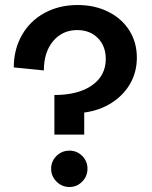

<svg xmlns="http://www.w3.org/2000/svg" viewBox="-20 -736 605 766"><path d="M402 -501Q402 -552 370.5 -584Q339 -616 288 -616Q229 -616 192 -572Q155 -528 155 -455L35 -467Q35 -539 67.5 -596Q100 -653 158 -684.5Q216 -716 290 -716Q358 -716 412 -689Q466 -662 496 -614.5Q526 -567 526 -506Q526 -449 499.5 -402.5Q473 -356 425 -325.5Q377 -295 316 -287V-199H197V-357Q292 -357 347 -395.5Q402 -434 402 -501ZM257 -135Q287 -135 308 -114Q329 -93 329 -63Q329 -33 308 -11.5Q287 10 257 10Q227 10 205.5 -11.5Q184 -33 184 -63Q184 -93 205.5 -114Q227 -135 257 -135Z"/></svg>

Font: MedMera Sans Semibold
Style: Regular
Weight: 600
Designer: Kasper Nordkvist
Foundry: UNCUT.wtf
Version: Version 1.300